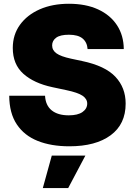

<svg xmlns="http://www.w3.org/2000/svg" viewBox="-20 -757 706 1005"><path d="M342.8 8.8Q248 8.8 177.5 -19.3Q106.9 -47.4 67.9 -106Q28.8 -164.6 28.3 -255.9H215.8Q218.3 -205.6 250.5 -179.4Q282.7 -153.3 339.8 -153.3Q387.2 -153.3 411.9 -170.7Q436.5 -188 436.5 -214.8Q436.5 -239.3 412.1 -255.9Q387.7 -272.5 327.1 -285.2L253.9 -300.8Q157.7 -321.3 102.3 -370.8Q46.9 -420.4 46.9 -505.9Q46.9 -575.2 84.5 -627.2Q122.1 -679.2 188.2 -708.3Q254.4 -737.3 340.8 -737.3Q429.2 -737.3 493.4 -707.8Q557.6 -678.2 592.5 -624.8Q627.4 -571.3 627.9 -500H438.5Q436 -535.6 412.4 -555.4Q388.7 -575.2 340.8 -575.2Q294.9 -575.2 273.9 -559.6Q252.9 -543.9 252.9 -519.5Q252.9 -493.7 275.9 -477.5Q298.8 -461.4 350.6 -450.2L410.2 -437.5Q530.8 -412.1 584.2 -355Q637.7 -297.9 637.7 -214.8Q637.7 -106.9 559.3 -49.1Q481 8.8 342.8 8.8ZM204.1 227.5 251 57.6H426.8L336.9 227.5Z"/></svg>

Font: Inter Black
Style: Regular
Weight: 900
Designer: Rasmus Andersson
Foundry: rsms
Version: Version 4.000;git-a52131595